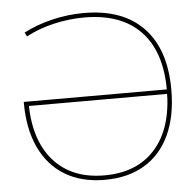

<svg xmlns="http://www.w3.org/2000/svg" viewBox="-53 -794 874 857"><g transform="rotate(-5 384.0 -365.0)"><path d="M353 -740Q527 -740 620 -643Q713 -546 713 -365Q713 -247 674 -163Q635 -79 561 -34.5Q487 10 383 10Q279 10 205 -34.5Q131 -79 91.5 -163Q52 -247 52 -365Q52 -366 52 -366.5Q52 -367 52 -368H703V-348H57L73 -365Q73 -196 154.5 -103Q236 -10 383 -10Q530 -10 611.5 -103Q693 -196 693 -365Q693 -538 605.5 -629Q518 -720 353 -720Q285 -720 216.5 -704Q148 -688 92 -658L83 -676Q140 -706 210.5 -723Q281 -740 353 -740Z"/></g></svg>

Font: M PLUS 1 Thin
Style: Regular
Weight: 100
Designer: Coji Morishita
Foundry: UNDERFOREST DESIGN
Version: Version 1.001